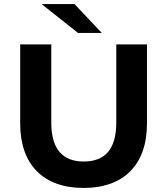

<svg xmlns="http://www.w3.org/2000/svg" viewBox="-20 -920 828 951"><path d="M394 11C591 11 708 -102 708 -308V-700H556V-313C556 -178 497 -120 395 -120C293 -120 234 -178 234 -313V-700H80V-308C80 -102 197 11 394 11ZM484 -757 349 -900H186L366 -757Z"/></svg>

Font: Montserrat-Alt1
Style: Bold
Weight: 700
Designer: Differentunic
Foundry: Differentunic
Version: Version 7.222